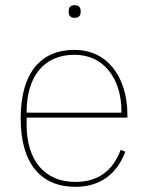

<svg xmlns="http://www.w3.org/2000/svg" viewBox="-20 -711 573 743"><path d="M272 12C139 12 60 -77 60 -253C60 -428 137 -518 268 -518C329 -518 380 -494 416 -450C452 -406 473 -343 473 -266V-256H83V-229C83 -92 151 -7 272 -7C357 -7 416 -48 447 -131L465 -124C434 -40 369 12 272 12ZM268 -499C149 -499 83 -414 83 -277V-275H450V-279C450 -346 432 -400 400 -439C368 -478 323 -499 268 -499ZM269 -642C252 -642 246 -652 246 -663V-670C246 -681 252 -691 269 -691C286 -691 292 -681 292 -670V-663C292 -652 286 -642 269 -642Z"/></svg>

Font: Plexus Sans Thin
Style: Regular
Weight: 250
Version: Version 2.001;PS 002.001;hotconv 1.0.70;makeotf.lib2.5.58329